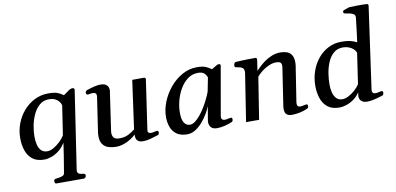

<svg xmlns="http://www.w3.org/2000/svg" viewBox="-85 -1027 3128 1516"><g transform="rotate(-10 1479.0 -268.5)"><path d="M257.3 216.8Q249 216.8 246.3 209.5Q243.7 202.1 243.7 196.8Q243.7 180.2 262.2 178.7Q289.1 176.3 308.6 169.9Q328.1 163.6 330.6 147.5L352.5 14.2L368.2 -91.3Q344.2 -51.8 313.7 -28.8Q283.2 -5.9 252.7 4.4Q222.2 14.6 198.2 14.6Q137.7 14.6 102.8 -13.2Q67.9 -41 53 -86.2Q38.1 -131.3 38.1 -184.1Q38.1 -245.6 59.3 -301.5Q80.6 -357.4 118.7 -400.9Q156.7 -444.3 207.3 -469.5Q257.8 -494.6 315.9 -494.6Q364.7 -494.6 389.4 -485.4Q414.1 -476.1 437.5 -459Q451.2 -468.3 463.6 -477.5Q476.1 -486.8 481.9 -490.7Q485.8 -493.7 491.2 -496.3Q496.6 -499 502.4 -500.5Q508.3 -502 511.7 -502Q530.3 -502 527.8 -484.9L433.1 144Q433.1 166.5 448.2 171.9Q463.4 177.2 481 178.7Q496.6 180.2 496.6 193.4Q496.6 204.6 490.5 210.7Q484.4 216.8 476.6 216.8ZM231.9 -45.9Q254.9 -45.9 282 -61Q309.1 -76.2 334 -99.9Q358.9 -123.5 374 -148.4L409.7 -384.3Q404.3 -402.8 391.6 -417.2Q378.9 -431.6 359.9 -439.9Q340.8 -448.2 314.9 -448.2Q270.5 -448.2 239.3 -421.9Q208 -395.5 188.5 -353.8Q168.9 -312 159.9 -265.4Q150.9 -218.8 150.9 -178.2Q150.9 -140.1 158.7 -110.1Q166.5 -80.1 184.6 -63Q202.6 -45.9 231.9 -45.9Z M773.4 13.7Q741.7 13.7 713.1 5.1Q684.6 -3.4 666.7 -27.1Q648.9 -50.8 648.9 -95.2Q648.9 -111.8 652.3 -132.3L692.4 -401.4Q692.9 -404.8 692.9 -410.2Q692.9 -426.3 684.3 -431.4Q675.8 -436.5 664.1 -436.5Q653.8 -436.5 642.6 -433.8Q631.3 -431.2 624.5 -431.2Q612.8 -431.2 610.4 -445.3Q609.4 -450.7 613 -457.8Q616.7 -464.8 624.5 -467.3Q696.3 -491.7 732.9 -491.7Q762.2 -491.7 776.6 -482.7Q791 -473.6 795.9 -460.9Q800.8 -448.2 800.8 -437Q800.8 -429.2 799.6 -423.3Q798.3 -417.5 798.3 -416L755.4 -121.6Q754.9 -116.2 754.2 -110.4Q753.4 -104.5 753.4 -99.1Q753.4 -78.1 765.1 -62.7Q776.9 -47.4 811 -47.4Q853.5 -47.4 883.8 -63.5Q914.1 -79.6 935.5 -97.2L989.3 -484.9L1080.1 -485.4Q1096.2 -485.4 1096.2 -471.7L1038.1 -72.8Q1036.1 -60.5 1043 -53.5Q1049.8 -46.4 1064.5 -46.4Q1073.7 -46.4 1088.4 -50Q1103 -53.7 1110.4 -54.2Q1115.7 -54.7 1119.6 -51.8Q1123.5 -48.8 1123.5 -38.6Q1123.5 -33.2 1121.3 -27.8Q1119.1 -22.5 1112.8 -20Q1084 -10.3 1051.3 -1.5Q1018.6 7.3 992.7 7.3Q965.3 7.3 952.4 -1.7Q939.5 -10.7 935.8 -23.9Q932.1 -37.1 932.1 -48.8Q932.1 -50.3 932.1 -52.2Q932.1 -54.2 932.1 -56.2Q918 -41 892.6 -24.7Q867.2 -8.3 835.7 2.7Q804.2 13.7 773.4 13.7Z M1344.2 14.2Q1292.5 14.2 1261 -7.3Q1229.5 -28.8 1215.1 -65.9Q1200.7 -103 1200.7 -148.4Q1200.7 -209 1225.1 -269.8Q1249.5 -330.6 1292 -381.6Q1334.5 -432.6 1390.1 -463.6Q1445.8 -494.6 1508.8 -494.6Q1552.2 -494.6 1577.1 -484.6Q1602.1 -474.6 1624.5 -458Q1640.1 -466.8 1656.5 -477.5Q1672.9 -488.3 1684.1 -488.3Q1689 -488.3 1693.1 -485.1Q1697.3 -481.9 1696.8 -474.1L1628.4 -84Q1627.4 -76.2 1627.4 -71.8Q1627.4 -60.5 1634.5 -54Q1641.6 -47.4 1656.2 -47.4Q1666.5 -47.4 1681.6 -51.3Q1696.8 -55.2 1703.1 -55.2Q1708 -55.2 1711.7 -52.5Q1715.3 -49.8 1715.3 -40Q1715.3 -32.7 1712.4 -27.3Q1709.5 -22 1703.1 -19.5Q1682.1 -10.3 1648.7 -1.5Q1615.2 7.3 1582.5 7.3Q1552.2 7.3 1536.4 -8.8Q1520.5 -24.9 1520.5 -53.7Q1520.5 -57.1 1522.9 -71.8Q1525.4 -86.4 1528.8 -106.4Q1532.2 -126.5 1535.6 -146Q1539.1 -165.5 1541.5 -177.7Q1532.2 -153.3 1513.2 -120.6Q1494.1 -87.9 1468 -57.1Q1441.9 -26.4 1410.2 -6.1Q1378.4 14.2 1344.2 14.2ZM1377.4 -56.6Q1397.9 -56.6 1419.7 -73Q1441.4 -89.4 1462.9 -116Q1484.4 -142.6 1503.2 -174.1Q1522 -205.6 1536.6 -236.1Q1551.3 -266.6 1559.6 -290.5L1581.1 -399.4Q1575.2 -419.9 1559.1 -434.6Q1543 -449.2 1509.8 -449.2Q1463.4 -449.2 1427 -422.4Q1390.6 -395.5 1365.5 -352.5Q1340.3 -309.6 1327.4 -260Q1314.5 -210.4 1314.5 -164.6Q1314.5 -106.4 1332 -81.5Q1349.6 -56.6 1377.4 -56.6Z M2279.3 -369.6 2235.4 -87.4Q2234.4 -79.1 2234.4 -74.2Q2234.4 -62 2240 -54.7Q2245.6 -47.4 2260.3 -47.4Q2270 -47.4 2284.9 -51Q2299.8 -54.7 2307.6 -55.2Q2313 -55.7 2316.9 -52.7Q2320.8 -49.8 2320.8 -40Q2320.8 -26.4 2310.1 -21Q2279.3 -6.8 2246.6 -0.5Q2213.9 5.9 2188 6.3Q2159.2 6.3 2146.2 -2.9Q2133.3 -12.2 2129.9 -25.4Q2126.5 -38.6 2126.5 -49.8Q2126.5 -58.1 2127 -63.7Q2127.4 -69.3 2127.4 -69.3L2173.8 -375Q2174.8 -379.4 2174.8 -382.8Q2174.8 -386.2 2174.8 -389.6Q2174.8 -408.7 2164.3 -416.3Q2153.8 -423.8 2131.3 -423.8Q2103.5 -423.8 2073 -410.4Q2042.5 -397 2016.4 -377Q1990.2 -356.9 1974.1 -336.4L1920.9 0H1816.4L1875.5 -379.9Q1876.5 -383.8 1876.5 -387Q1876.5 -390.1 1876.5 -393.6Q1876.5 -416.5 1864.5 -425Q1852.5 -433.6 1837.2 -435.8Q1821.8 -438 1811 -440.9Q1806.2 -443.4 1803.7 -447.3Q1801.3 -451.2 1802.2 -460.4Q1803.2 -466.3 1807.1 -473.9Q1811 -481.4 1816.9 -481.9Q1868.7 -485.4 1911.4 -486.1Q1954.1 -486.8 1976.1 -486.8Q1980 -486.8 1984.9 -482.9Q1989.7 -479 1987.8 -467.3L1975.1 -383.3Q1985.4 -393.6 2004.4 -412.1Q2023.4 -430.7 2050 -449.7Q2076.7 -468.8 2109.4 -481.9Q2142.1 -495.1 2178.7 -495.1Q2205.1 -495.1 2228.5 -487.3Q2252 -479.5 2266.6 -458.5Q2281.2 -437.5 2281.2 -397.9Q2281.2 -391.1 2280.8 -384.3Q2280.3 -377.4 2279.3 -369.6Z M2564.5 14.6Q2503.9 14.6 2469 -13.7Q2434.1 -42 2419.2 -87.9Q2404.3 -133.8 2404.3 -186Q2404.3 -247.6 2423.3 -303Q2442.4 -358.4 2477.5 -401.6Q2512.7 -444.8 2561 -469.7Q2609.4 -494.6 2667.5 -494.6Q2710.9 -494.6 2740 -487.3Q2769 -480 2790 -468.3L2799.3 -539.1L2813.5 -658.7Q2814 -662.1 2814 -666.5Q2814 -685.1 2798.3 -693.4Q2782.7 -701.7 2763.4 -704.3Q2744.1 -707 2731.9 -710Q2722.2 -712.9 2722.2 -724.6Q2722.2 -727.1 2723.1 -729.7Q2724.1 -732.4 2725.6 -733.4Q2733.9 -737.3 2744.1 -741.5Q2754.4 -745.6 2764.2 -748.8Q2773.9 -752 2780.3 -752Q2807.6 -753.4 2835.2 -753.9Q2862.8 -754.4 2885.5 -753.9Q2908.2 -753.4 2918.9 -752.4Q2922.9 -752 2926.5 -747.8Q2930.2 -743.7 2928.7 -735.4L2836.9 -82.5Q2835.9 -76.7 2835.9 -72.8Q2835.9 -61 2842.5 -54.2Q2849.1 -47.4 2864.7 -47.4Q2875 -47.4 2889.9 -51.3Q2904.8 -55.2 2911.6 -55.2Q2916.5 -55.2 2920.2 -52.5Q2923.8 -49.8 2923.8 -40Q2923.8 -34.2 2921.1 -28.1Q2918.5 -22 2911.6 -19.5Q2876.5 -7.8 2844 -0.5Q2811.5 6.8 2792 6.8Q2762.2 6.8 2747.6 -2.9Q2732.9 -12.7 2728.8 -25.6Q2724.6 -38.6 2724.6 -47.4Q2724.6 -50.3 2729 -78.6Q2708 -45.9 2678.7 -25.4Q2649.4 -4.9 2619.1 4.9Q2588.9 14.6 2564.5 14.6ZM2598.1 -45.9Q2621.1 -45.9 2648.4 -60.3Q2675.8 -74.7 2700.4 -96.9Q2725.1 -119.1 2738.8 -142.6L2774.9 -387.2Q2768.6 -405.3 2753.4 -418.9Q2738.3 -432.6 2717 -440.4Q2695.8 -448.2 2670.4 -448.2Q2626 -448.2 2596.2 -422.1Q2566.4 -396 2548.8 -354.5Q2531.2 -313 2523.9 -266.4Q2516.6 -219.7 2516.6 -179.2Q2516.6 -141.6 2524.7 -111.6Q2532.7 -81.5 2550.8 -63.7Q2568.8 -45.9 2598.1 -45.9Z"/></g></svg>

Font: Gelasio Medium
Style: Italic
Weight: 500
Italic angle: -8.5°
Designer: Eben Sorkin
Foundry: Eben Sorkin
Version: Version 1.008